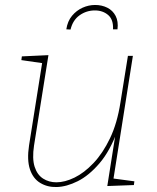

<svg xmlns="http://www.w3.org/2000/svg" viewBox="-20 -747 634 773"><path d="M208 6Q171 7 142 -10.5Q113 -28 100.5 -65.5Q88 -103 97 -162L151 -502L156 -492L66 -505L68 -520L175 -525L117 -161Q109 -108 119.5 -75.5Q130 -43 153.5 -28Q177 -13 207 -13Q241 -13 280 -32Q319 -51 356.5 -90.5Q394 -130 423 -190.5Q452 -251 465 -335L495 -522H515L436 -22L431 -29L521 -17L519 -2L412 2L447 -220L453 -221Q423 -139 380.5 -89.5Q338 -40 293 -17.5Q248 5 208 6ZM363 -727Q390 -727 412 -716Q434 -705 445.5 -683Q457 -661 453 -629H435Q437 -668 415.5 -686.5Q394 -705 362 -705Q328 -705 300.5 -685.5Q273 -666 264 -628L247 -629Q252 -662 270 -683.5Q288 -705 312.5 -716Q337 -727 363 -727Z"/></svg>

Font: Bitter Thin
Style: Italic
Weight: 100
Italic angle: -9°
Designer: Sol Matas, and Bitter project Authors
Foundry: Sol Matas
Version: Version 2.002